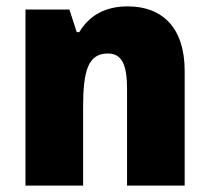

<svg xmlns="http://www.w3.org/2000/svg" viewBox="-20 -583 658 603"><path d="M381 -563C310 -563 260 -534 229 -482H221L198 -553H60V0H241V-246C241 -362 257 -415 319 -415C364 -415 379 -377 379 -304V0H560V-360C560 -497 489 -563 381 -563Z"/></svg>

Font: Noto Sans Thai SemCond Blk
Style: Regular
Weight: 900
Width: 4
Designer: Monotype Design Team
Foundry: Monotype Imaging Inc.
Version: Version 2.002